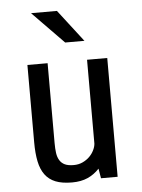

<svg xmlns="http://www.w3.org/2000/svg" viewBox="-52 -757 595 805"><g transform="rotate(-5 245.5 -354.0)"><path d="M341 0 334 -41Q313 -18 285 -5.5Q257 7 219 7Q177 7 149.5 -4Q122 -15 105.5 -37.5Q89 -60 82 -94Q75 -128 75 -174V-500H160V-164Q160 -140 162.5 -122Q165 -104 173 -91Q181 -78 195 -71.5Q209 -65 232 -65Q253 -65 270 -73Q287 -81 299 -93Q311 -105 318 -119.5Q325 -134 326 -147V-500H411V0ZM241 -580 109 -715H218L322 -580Z"/></g></svg>

Font: Share
Style: Regular
Weight: 400
Designer: Ralph du Carrois
Version: Version 1.001